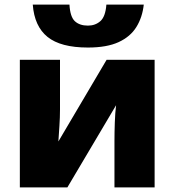

<svg xmlns="http://www.w3.org/2000/svg" viewBox="-20 -812 756 832"><path d="M603 -792Q597 -737 571 -695Q545 -653 494 -629.5Q443 -606 361 -606Q243 -606 186 -652Q129 -698 122 -792H281Q284 -739 304.5 -720Q325 -701 361 -701Q393 -701 415 -720.5Q437 -740 441 -792ZM240 -338Q240 -304 237.5 -266.5Q235 -229 233 -199L442 -553H650V0H476V-200Q476 -239 477.5 -281.5Q479 -324 483 -356L272 0H66V-553H240Z"/></svg>

Font: Noto Sans Black
Style: Regular
Weight: 900
Designer: Monotype Design Team
Foundry: Monotype Imaging Inc.
Version: Version 2.007